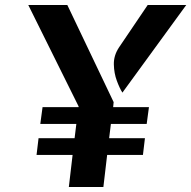

<svg xmlns="http://www.w3.org/2000/svg" viewBox="-20 -747 764 767"><path d="M255 0 270 -128H126L134 -195H278L285 -252H141L150 -319H294V-322L93 -727H249L434 -339L432 -319H575L566 -252H423L416 -195H559L551 -128H408L393 0ZM469 -377Q458 -394 446.8 -424.2Q435.5 -454.5 434.8 -489.8Q434 -525 455 -557L570 -727H724Z"/></svg>

Font: Expletus Sans
Style: Bold Italic
Weight: 700
Italic angle: -7°
Version: Version 7.500